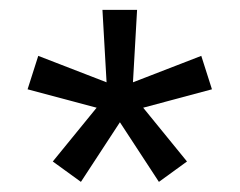

<svg xmlns="http://www.w3.org/2000/svg" viewBox="-20 -723 483 387"><path d="M143.1 -356.4 86.4 -397.5 174.8 -505.9 35.6 -543 57.1 -610.4 194.8 -557.1 186.5 -703.1H256.3L248 -557.1L385.7 -610.4L407.2 -543L268.6 -505.9L356.9 -397.5L300.3 -356.4L221.7 -476.6Z"/></svg>

Font: Schibsted Grotesk
Style: Regular
Weight: 400
Designer: Bakken & Baeck AS, Henrik Kongsvoll
Foundry: Schibsted ASA
Version: Version 1.100; ttfautohint (v1.8.4.7-5d5b);gftools[0.9.25]